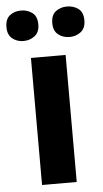

<svg xmlns="http://www.w3.org/2000/svg" viewBox="-69 -787 443 822"><g transform="rotate(-5 152.5 -376.0)"><path d="M227 0H78V-546H227ZM-15 -686Q-15 -721 5 -736.5Q25 -752 52.9 -752Q80.8 -752 101.4 -736.6Q122 -721.2 122 -686.4Q122 -653 101.4 -637Q80.8 -621 52.9 -621Q25 -621 5 -637.2Q-15 -653.5 -15 -686ZM182 -686Q182 -721 202.1 -736.5Q222.3 -752 250.6 -752Q279 -752 299.5 -736.6Q320 -721.2 320 -686.4Q320 -653 299.4 -637Q278.9 -621 251 -621Q222.5 -621 202.2 -637.2Q182 -653.5 182 -686Z"/></g></svg>

Font: Noto Naskh Arabic
Style: Regular
Weight: 400
Designer: Monotype Design Team, David Williams, Mohamad Dakak and Nizar Qandah
Foundry: Monotype Imaging Inc.
Version: Version 2.013